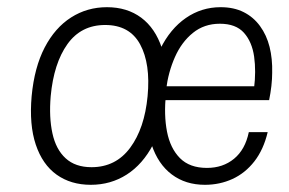

<svg xmlns="http://www.w3.org/2000/svg" viewBox="-20 -505 804 534"><path d="M232.5 9Q177 9 137.5 -19.2Q98 -47.5 79.5 -102.8Q61 -158 68 -237.5Q75.5 -317.5 104.2 -372.8Q133 -428 177.8 -456.5Q222.5 -485 277.5 -485Q333.5 -485 372.8 -455.8Q412 -426.5 430.2 -371.2Q448.5 -316 441.5 -237.5Q434.5 -158 405.8 -103Q377 -48 332.5 -19.5Q288 9 232.5 9ZM234.5 -40Q302 -40 342 -94Q382 -148 390.5 -237.5Q399 -327.5 369.8 -381.5Q340.5 -435.5 272.5 -435.5Q205.5 -435.5 167.5 -382.2Q129.5 -329 121 -237.5Q116 -179 125.8 -134.2Q135.5 -89.5 162.5 -64.8Q189.5 -40 234.5 -40ZM550 9Q496 9 457.8 -19.8Q419.5 -48.5 401.5 -103.2Q383.5 -158 390.5 -235.5Q398 -313 425.8 -369Q453.5 -425 497 -455Q540.5 -485 593.5 -485Q630.5 -485 657.8 -471.2Q685 -457.5 703.2 -432.5Q721.5 -407.5 729.8 -374.5Q738 -341.5 737 -302.5Q737 -286 734.8 -266Q732.5 -246 728.5 -226.5H418L441.5 -242Q435.5 -185 444.5 -138.8Q453.5 -92.5 480.5 -65.2Q507.5 -38 555.5 -38Q600 -38 631 -63.5Q662 -89 672 -137.5H724.5Q713 -89 687.5 -56.2Q662 -23.5 626.5 -7.2Q591 9 550 9ZM442 -256 424 -265H710L686.5 -259Q692.5 -306.5 686.8 -347.5Q681 -388.5 658.5 -413.8Q636 -439 591.5 -439Q548 -439 516.5 -413.5Q485 -388 466.5 -346.2Q448 -304.5 442 -256Z"/></svg>

Font: Karla Light
Style: Italic
Weight: 300
Italic angle: -8°
Designer: Jonathan Pinhorn
Version: Version 2.004;gftools[0.9.33]